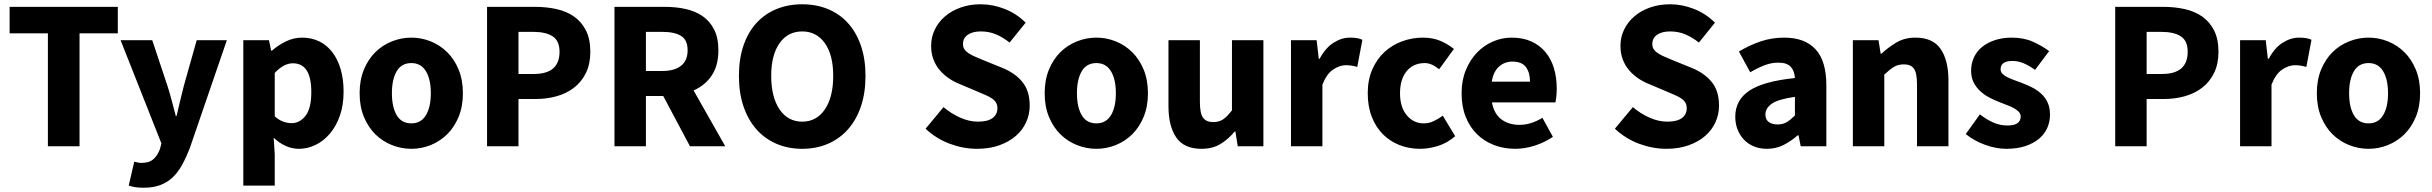

<svg xmlns="http://www.w3.org/2000/svg" viewBox="-20 -684 11375 898"><path d="M204 0V-528H25V-652H531V-528H352V0Z M652 194Q629 194 613 191.5Q597 189 582 184L608 72Q615 74 624 76Q633 78 641 78Q678 78 698 60Q718 42 728 13L735 -13L544 -496H692L763 -283Q774 -249 783 -214Q792 -179 802 -142H806Q814 -177 822.5 -212.5Q831 -248 840 -283L900 -496H1041L869 5Q851 52 831.5 87.5Q812 123 786.5 146.5Q761 170 728.5 182Q696 194 652 194Z M1118 184V-496H1238L1248 -447H1252Q1281 -473 1317.5 -490.5Q1354 -508 1393 -508Q1438 -508 1474 -490Q1510 -472 1535 -439Q1560 -406 1573.5 -359.5Q1587 -313 1587 -256Q1587 -192 1569.5 -142.5Q1552 -93 1522.5 -58.5Q1493 -24 1455.5 -6Q1418 12 1378 12Q1346 12 1316 -1.5Q1286 -15 1260 -40L1265 39V184ZM1344 -108Q1382 -108 1409 -142.5Q1436 -177 1436 -254Q1436 -388 1350 -388Q1307 -388 1265 -343V-140Q1285 -122 1305 -115Q1325 -108 1344 -108Z M1904 12Q1857 12 1813 -5.5Q1769 -23 1735.5 -56Q1702 -89 1682 -137.5Q1662 -186 1662 -248Q1662 -310 1682 -358.5Q1702 -407 1735.5 -440Q1769 -473 1813 -490.5Q1857 -508 1904 -508Q1951 -508 1994.5 -490.5Q2038 -473 2071.5 -440Q2105 -407 2125 -358.5Q2145 -310 2145 -248Q2145 -186 2125 -137.5Q2105 -89 2071.5 -56Q2038 -23 1994.5 -5.5Q1951 12 1904 12ZM1904 -107Q1949 -107 1972 -145Q1995 -183 1995 -248Q1995 -313 1972 -351Q1949 -389 1904 -389Q1858 -389 1835.5 -351Q1813 -313 1813 -248Q1813 -183 1835.5 -145Q1858 -107 1904 -107Z M2258 0V-652H2482Q2536 -652 2583 -641.5Q2630 -631 2665 -606.5Q2700 -582 2720.5 -541.5Q2741 -501 2741 -442Q2741 -385 2720.5 -343Q2700 -301 2665 -274Q2630 -247 2584 -234Q2538 -221 2486 -221H2405V0ZM2405 -338H2477Q2597 -338 2597 -442Q2597 -493 2565 -514Q2533 -535 2473 -535H2405Z M2854 0V-652H3089Q3141 -652 3186.5 -642Q3232 -632 3266 -608.5Q3300 -585 3320 -546Q3340 -507 3340 -449Q3340 -377 3308.5 -330.5Q3277 -284 3224 -261L3372 0H3207L3082 -235H3001V0ZM3001 -352H3077Q3135 -352 3165.5 -376.5Q3196 -401 3196 -449Q3196 -497 3165.5 -516Q3135 -535 3077 -535H3001Z M3732 12Q3666 12 3611.5 -11.5Q3557 -35 3518 -79Q3479 -123 3457.5 -186Q3436 -249 3436 -329Q3436 -409 3457.5 -471.5Q3479 -534 3518 -576.5Q3557 -619 3611.5 -641.5Q3666 -664 3732 -664Q3798 -664 3852.5 -641.5Q3907 -619 3946 -576Q3985 -533 4006.5 -470.5Q4028 -408 4028 -329Q4028 -249 4006.5 -186Q3985 -123 3946 -79Q3907 -35 3852.5 -11.5Q3798 12 3732 12ZM3732 -115Q3799 -115 3838 -172.5Q3877 -230 3877 -329Q3877 -427 3838 -482Q3799 -537 3732 -537Q3665 -537 3626 -482Q3587 -427 3587 -329Q3587 -230 3626 -172.5Q3665 -115 3732 -115Z M4550 12Q4486 12 4422.5 -11.5Q4359 -35 4309 -82L4393 -183Q4428 -153 4470.5 -134Q4513 -115 4554 -115Q4600 -115 4622.5 -132Q4645 -149 4645 -178Q4645 -193 4638.5 -204Q4632 -215 4619.5 -223.5Q4607 -232 4589.5 -239.5Q4572 -247 4551 -256L4466 -292Q4441 -302 4417.5 -318Q4394 -334 4375.5 -355.5Q4357 -377 4346 -405.5Q4335 -434 4335 -470Q4335 -510 4352 -545.5Q4369 -581 4400 -607.5Q4431 -634 4473.5 -649Q4516 -664 4567 -664Q4624 -664 4679.5 -642Q4735 -620 4777 -578L4702 -485Q4670 -510 4638 -523.5Q4606 -537 4567 -537Q4529 -537 4506.5 -521.5Q4484 -506 4484 -478Q4484 -463 4491.5 -452.5Q4499 -442 4512.5 -433.5Q4526 -425 4544 -417.5Q4562 -410 4583 -401L4667 -367Q4727 -343 4761.5 -301Q4796 -259 4796 -190Q4796 -149 4779.5 -112.5Q4763 -76 4731.5 -48.5Q4700 -21 4654 -4.5Q4608 12 4550 12Z M5108 12Q5061 12 5017 -5.5Q4973 -23 4939.5 -56Q4906 -89 4886 -137.5Q4866 -186 4866 -248Q4866 -310 4886 -358.5Q4906 -407 4939.5 -440Q4973 -473 5017 -490.5Q5061 -508 5108 -508Q5155 -508 5198.5 -490.5Q5242 -473 5275.5 -440Q5309 -407 5329 -358.5Q5349 -310 5349 -248Q5349 -186 5329 -137.5Q5309 -89 5275.5 -56Q5242 -23 5198.5 -5.5Q5155 12 5108 12ZM5108 -107Q5153 -107 5176 -145Q5199 -183 5199 -248Q5199 -313 5176 -351Q5153 -389 5108 -389Q5062 -389 5039.5 -351Q5017 -313 5017 -248Q5017 -183 5039.5 -145Q5062 -107 5108 -107Z M5599 12Q5518 12 5481.5 -41Q5445 -94 5445 -188V-496H5592V-207Q5592 -153 5607 -133Q5622 -113 5654 -113Q5682 -113 5701 -126Q5720 -139 5742 -168V-496H5889V0H5769L5758 -69H5755Q5723 -31 5686.5 -9.5Q5650 12 5599 12Z M6018 0V-496H6138L6148 -409H6152Q6179 -460 6217 -484Q6255 -508 6293 -508Q6314 -508 6327.5 -505.5Q6341 -503 6352 -498L6328 -371Q6314 -375 6302 -377Q6290 -379 6274 -379Q6246 -379 6215.5 -359Q6185 -339 6165 -288V0Z M6622 12Q6570 12 6525.5 -5.5Q6481 -23 6448 -56Q6415 -89 6396 -137.5Q6377 -186 6377 -248Q6377 -310 6398 -358.5Q6419 -407 6454.5 -440Q6490 -473 6537 -490.5Q6584 -508 6635 -508Q6681 -508 6716.5 -493Q6752 -478 6780 -455L6711 -360Q6676 -389 6644 -389Q6590 -389 6559 -351Q6528 -313 6528 -248Q6528 -183 6559.5 -145Q6591 -107 6639 -107Q6663 -107 6685.5 -117.5Q6708 -128 6728 -143L6786 -47Q6749 -15 6706 -1.5Q6663 12 6622 12Z M7067 12Q7014 12 6968 -5.5Q6922 -23 6888 -56.5Q6854 -90 6835 -138Q6816 -186 6816 -248Q6816 -308 6836 -356.5Q6856 -405 6888.5 -438.5Q6921 -472 6963 -490Q7005 -508 7050 -508Q7103 -508 7142.5 -490Q7182 -472 7208.5 -440Q7235 -408 7248 -364.5Q7261 -321 7261 -270Q7261 -250 7259 -232Q7257 -214 7255 -205H6958Q6968 -151 7002.5 -125.5Q7037 -100 7087 -100Q7140 -100 7194 -133L7243 -44Q7205 -18 7158.5 -3Q7112 12 7067 12ZM6957 -302H7136Q7136 -344 7117 -370Q7098 -396 7053 -396Q7018 -396 6991.5 -373Q6965 -350 6957 -302Z M7774 12Q7710 12 7646.5 -11.5Q7583 -35 7533 -82L7617 -183Q7652 -153 7694.5 -134Q7737 -115 7778 -115Q7824 -115 7846.5 -132Q7869 -149 7869 -178Q7869 -193 7862.5 -204Q7856 -215 7843.5 -223.5Q7831 -232 7813.5 -239.5Q7796 -247 7775 -256L7690 -292Q7665 -302 7641.5 -318Q7618 -334 7599.5 -355.5Q7581 -377 7570 -405.5Q7559 -434 7559 -470Q7559 -510 7576 -545.5Q7593 -581 7624 -607.5Q7655 -634 7697.5 -649Q7740 -664 7791 -664Q7848 -664 7903.5 -642Q7959 -620 8001 -578L7926 -485Q7894 -510 7862 -523.5Q7830 -537 7791 -537Q7753 -537 7730.5 -521.5Q7708 -506 7708 -478Q7708 -463 7715.5 -452.5Q7723 -442 7736.5 -433.5Q7750 -425 7768 -417.5Q7786 -410 7807 -401L7891 -367Q7951 -343 7985.5 -301Q8020 -259 8020 -190Q8020 -149 8003.5 -112.5Q7987 -76 7955.5 -48.5Q7924 -21 7878 -4.5Q7832 12 7774 12Z M8244 12Q8210 12 8182.5 0.5Q8155 -11 8136 -31.5Q8117 -52 8106.5 -79Q8096 -106 8096 -138Q8096 -216 8162 -260Q8228 -304 8375 -319Q8373 -352 8355.5 -371.5Q8338 -391 8297 -391Q8265 -391 8233.5 -379Q8202 -367 8166 -346L8113 -443Q8161 -472 8213.5 -490Q8266 -508 8325 -508Q8421 -508 8471.5 -453.5Q8522 -399 8522 -284V0H8402L8392 -51H8388Q8356 -23 8321 -5.5Q8286 12 8244 12ZM8294 -102Q8319 -102 8337 -113Q8355 -124 8375 -144V-231Q8297 -220 8267 -199Q8237 -178 8237 -149Q8237 -125 8252.5 -113.5Q8268 -102 8294 -102Z M8646 0V-496H8766L8776 -433H8780Q8812 -463 8850 -485.5Q8888 -508 8939 -508Q9020 -508 9056.5 -455Q9093 -402 9093 -308V0H8946V-289Q8946 -343 8931.5 -363Q8917 -383 8885 -383Q8857 -383 8837 -370.5Q8817 -358 8793 -335V0Z M9364 12Q9315 12 9263.5 -7Q9212 -26 9174 -57L9240 -149Q9274 -123 9305 -110Q9336 -97 9368 -97Q9401 -97 9416 -108Q9431 -119 9431 -139Q9431 -151 9422.5 -160.5Q9414 -170 9399.5 -178Q9385 -186 9367 -192.5Q9349 -199 9330 -207Q9307 -216 9284 -228Q9261 -240 9242 -257.5Q9223 -275 9211 -298.5Q9199 -322 9199 -353Q9199 -387 9212.5 -416Q9226 -445 9251 -465Q9276 -485 9311 -496.5Q9346 -508 9389 -508Q9446 -508 9489 -488.5Q9532 -469 9564 -445L9498 -357Q9471 -377 9445 -388Q9419 -399 9393 -399Q9337 -399 9337 -360Q9337 -348 9345 -339.5Q9353 -331 9366.5 -324Q9380 -317 9397.5 -310.5Q9415 -304 9434 -297Q9458 -288 9481.5 -276.5Q9505 -265 9524.5 -248Q9544 -231 9556 -206.5Q9568 -182 9568 -148Q9568 -114 9555 -85Q9542 -56 9516 -34.5Q9490 -13 9452 -0.5Q9414 12 9364 12Z M9873 0V-652H10097Q10151 -652 10198 -641.5Q10245 -631 10280 -606.5Q10315 -582 10335.5 -541.5Q10356 -501 10356 -442Q10356 -385 10335.5 -343Q10315 -301 10280 -274Q10245 -247 10199 -234Q10153 -221 10101 -221H10020V0ZM10020 -338H10092Q10212 -338 10212 -442Q10212 -493 10180 -514Q10148 -535 10088 -535H10020Z M10457 0V-496H10577L10587 -409H10591Q10618 -460 10656 -484Q10694 -508 10732 -508Q10753 -508 10766.5 -505.5Q10780 -503 10791 -498L10767 -371Q10753 -375 10741 -377Q10729 -379 10713 -379Q10685 -379 10654.5 -359Q10624 -339 10604 -288V0Z M11058 12Q11011 12 10967 -5.5Q10923 -23 10889.5 -56Q10856 -89 10836 -137.5Q10816 -186 10816 -248Q10816 -310 10836 -358.5Q10856 -407 10889.5 -440Q10923 -473 10967 -490.5Q11011 -508 11058 -508Q11105 -508 11148.5 -490.5Q11192 -473 11225.5 -440Q11259 -407 11279 -358.5Q11299 -310 11299 -248Q11299 -186 11279 -137.5Q11259 -89 11225.5 -56Q11192 -23 11148.5 -5.5Q11105 12 11058 12ZM11058 -107Q11103 -107 11126 -145Q11149 -183 11149 -248Q11149 -313 11126 -351Q11103 -389 11058 -389Q11012 -389 10989.5 -351Q10967 -313 10967 -248Q10967 -183 10989.5 -145Q11012 -107 11058 -107Z"/></svg>

Font: TypoPRO Source Sans Pro
Style: Bold
Weight: 700
Designer: Paul D. Hunt
Foundry: Adobe Systems Incorporated
Version: Version 2.020;PS 2.000;hotconv 1.0.86;makeotf.lib2.5.63406